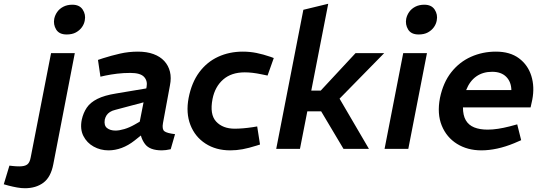

<svg xmlns="http://www.w3.org/2000/svg" viewBox="-150 -790 2878 1019"><path d="M-130 188 -100 89 -83 91Q-75 92 -65 92.5Q-55 93 -47 93Q-19 93 -5.5 83Q8 73 13 45L121 -508H247L133 81Q120 150 80.5 179.5Q41 209 -18 209Q-37 209 -59.5 205Q-82 201 -105 195ZM204 -607Q164 -607 148 -633.5Q132 -660 138 -691Q142 -710 154 -727Q166 -744 186.5 -754.5Q207 -765 234 -765Q272 -765 289 -739Q306 -713 300 -682Q297 -663 285 -646Q273 -629 253 -618Q233 -607 204 -607Z M756 2Q743 5 730.5 6.5Q718 8 709 8Q645 8 620 -25Q595 -58 593 -103L588 -126L628 -329Q634 -361 614.5 -382Q595 -403 542 -403Q505 -403 472 -399Q439 -395 410 -389L383 -383L370 -472L397 -481Q441 -495 487 -505.5Q533 -516 582 -516Q629 -516 664.5 -503Q700 -490 722 -466Q744 -442 752 -409.5Q760 -377 752 -337L715 -137Q709 -104 722.5 -93.5Q736 -83 779 -78ZM426 8Q383 8 347 -12Q311 -32 292.5 -68.5Q274 -105 284 -155Q292 -191 310.5 -218.5Q329 -246 366.5 -265Q404 -284 467 -294L646 -324L631 -252L462 -207Q445 -203 433.5 -195.5Q422 -188 415.5 -178Q409 -168 406 -155Q401 -124 418 -110.5Q435 -97 463 -97Q483 -97 510 -105Q537 -113 565 -129L612 -156L623 -91L564 -44Q531 -18 496 -5Q461 8 426 8Z M1072 8Q996 8 940.5 -28Q885 -64 860.5 -127Q836 -190 851 -270Q867 -352 907.5 -406.5Q948 -461 1007.5 -488.5Q1067 -516 1139 -516Q1176 -516 1211 -509Q1246 -502 1287 -488L1303 -482L1270 -389L1236 -396Q1212 -401 1190.5 -403.5Q1169 -406 1149 -406Q1078 -406 1034.5 -368Q991 -330 978 -265Q962 -183 997 -145Q1032 -107 1096 -107Q1137 -107 1191 -115L1215 -119L1230 -23L1211 -17Q1170 -4 1137.5 2Q1105 8 1072 8Z M1316 0 1460 -738 1592 -770 1502 -309H1552L1737 -508H1889L1586 -199H1481L1442 0ZM1673 0 1548 -210 1629 -306 1808 0Z M1891 0 1990 -508H2116L2017 0ZM2072 -607Q2032 -607 2016 -633.5Q2000 -660 2006 -691Q2010 -710 2022 -727Q2034 -744 2054.5 -754.5Q2075 -765 2102 -765Q2140 -765 2157 -739Q2174 -713 2168 -682Q2165 -663 2153 -646Q2141 -629 2121 -618Q2101 -607 2072 -607Z M2405 8Q2331 8 2275.5 -26.5Q2220 -61 2194.5 -123.5Q2169 -186 2185 -270Q2202 -352 2245 -406.5Q2288 -461 2349.5 -488.5Q2411 -516 2482 -516Q2557 -516 2604.5 -480.5Q2652 -445 2670 -387Q2688 -329 2675 -261L2666 -220H2307Q2307 -178 2322 -152Q2337 -126 2366.5 -114Q2396 -102 2438 -102Q2464 -102 2493.5 -106.5Q2523 -111 2554 -119L2595 -130L2616 -46L2579 -30Q2533 -11 2489 -1.5Q2445 8 2405 8ZM2324 -312H2564Q2563 -356 2536.5 -382.5Q2510 -409 2462 -409Q2413 -409 2378 -384.5Q2343 -360 2324 -312Z"/></svg>

Font: REM Medium Medium
Style: Italic
Weight: 500
Italic angle: -11°
Version: Version 1.005;gftools[0.9.28]